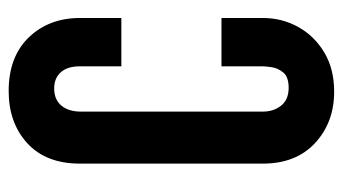

<svg xmlns="http://www.w3.org/2000/svg" viewBox="-194 -589 791 443"><g transform="rotate(-90 201.5 -367.5)"><path d="M211.5 8Q264 8 302 -14.8Q340 -37.5 360.8 -75Q381.5 -112.5 381.5 -156.5V-252H270V-156.5Q270 -151 268 -136.5Q266 -122 255.8 -109.5Q245.5 -97 220.5 -97Q193 -97 179.2 -114.5Q165.5 -132 165.5 -156.5V-576.5Q165.5 -604.5 179.2 -621.2Q193 -638 219 -638Q242.5 -638 256.2 -622.8Q270 -607.5 270 -578.5V-483H381.5V-578.5Q381.5 -650 336.8 -696.5Q292 -743 213 -743Q139.5 -743 92.5 -700Q45.5 -657 45.5 -578.5V-156.5Q45.5 -80 93 -36Q140.5 8 211.5 8Z"/></g></svg>

Font: League Gothic SemiExpanded
Style: Regular
Weight: 400
Width: 6
Designer: The League of Moveable Type
Version: Version 1.600; ttfautohint (v1.8.3)